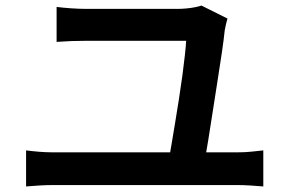

<svg xmlns="http://www.w3.org/2000/svg" viewBox="-20 -714 1040 692"><path d="M800 -647Q797 -638 794 -624.5Q791 -611 790 -605Q787 -575 780 -527Q773 -479 764 -422.5Q755 -366 746.5 -310.5Q738 -255 730.5 -208.5Q723 -162 718 -135H588Q592 -157 598 -192.5Q604 -228 611 -270.5Q618 -313 625 -357.5Q632 -402 637.5 -443Q643 -484 646.5 -516.5Q650 -549 651 -567Q627 -567 589 -567Q551 -567 507 -567Q463 -567 420 -567Q377 -567 343.5 -567Q310 -567 292 -567Q263 -567 236.5 -566Q210 -565 184 -563V-689Q208 -686 237 -684Q266 -682 291 -682Q306 -682 331.5 -682Q357 -682 389 -682Q421 -682 455 -682Q489 -682 521.5 -682Q554 -682 580 -682Q606 -682 622 -682Q634 -682 651 -683.5Q668 -685 683 -688Q698 -691 706 -694ZM74 -172Q97 -169 121.5 -167Q146 -165 169 -165H838Q864 -165 887 -167.5Q910 -170 929 -172V-42Q908 -44 881.5 -45.5Q855 -47 838 -47H169Q147 -47 122.5 -45.5Q98 -44 74 -42Z"/></svg>

Font: Noto Sans HK SemiBold
Style: Regular
Weight: 600
Version: Version 2.004-H2;hotconv 1.0.118;makeotfexe 2.5.65603